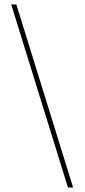

<svg xmlns="http://www.w3.org/2000/svg" viewBox="-20 -765 377 856"><path d="M306 71H283L30 -745H53Z"/></svg>

Font: DM Sans Thin
Style: Regular
Weight: 100
Designer: Colophon Foundry, Jonny Pinhorn
Foundry: Colophon Foundry
Version: Version 4.004; ttfautohint (v1.8.4.7-5d5b)